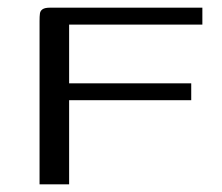

<svg xmlns="http://www.w3.org/2000/svg" viewBox="-20 -480 579 500"><path d="M83 0V-425Q83 -438 84 -445Q85 -452 91 -456Q97 -460 110 -460H507V-416H160V-263H478V-219H160V0Z"/></svg>

Font: Genos Thin
Style: Regular
Weight: 400
Version: Version 1.010